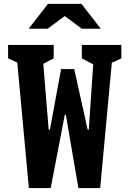

<svg xmlns="http://www.w3.org/2000/svg" viewBox="-20 -959 660 979"><path d="M64.7 -676.5 103.6 -623.4 21.3 -661.5V-730H253.8V-661.5L181.5 -623.4L197.2 -676.5L228.2 -298H234.5L291.5 -606.7H358.5L426.8 -298.3H432.8L458.8 -683.2L469.3 -623.4L397.1 -661.5V-730H598.7V-661.5L516.4 -623.4L554.3 -683.2L490.8 0H379.7L315.9 -373.2H310.2L238.6 0H127.2ZM224.8 -939.4H395.2L493.9 -812.5H397.2L297.7 -886.2H322.3L222.8 -812.5H126.1Z"/></svg>

Font: Monaspace Xenon Var ExtraLight
Style: Regular
Weight: 200
Designer: Riley Cran and the Lettermatic Team
Version: Version 1.200 (Monaspace Xenon Var)